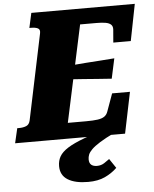

<svg xmlns="http://www.w3.org/2000/svg" viewBox="-98 -761 850 1061"><g transform="rotate(-5 327.0 -231.0)"><path d="M621 -228 574 0H-36L-17 -82H-7Q16 -82 33 -89Q50 -96 55 -119L154 -592Q159 -614 145.5 -621Q132 -628 108 -628H98L116 -710H690L650 -507H553L559 -579Q560 -597 550 -606.5Q540 -616 520 -619.5Q500 -623 470 -623H379L264 -87H365Q405 -87 429.5 -90.5Q454 -94 467.5 -103.5Q481 -113 487 -131L522 -228ZM310 -402Q350 -406 390 -408.5Q430 -411 470.5 -414Q511 -417 551 -420L527 -309Q488 -312 449.5 -314.5Q411 -317 372 -320.5Q333 -324 293 -326ZM499 -43 516 -10Q464 15 433 34.5Q402 54 386.5 69.5Q371 85 366 98Q361 111 361 124Q361 145 372.5 154.5Q384 164 404 164Q427 164 444.5 152.5Q462 141 474 132L509 184Q480 212 441.5 230Q403 248 348 248Q276 248 235.5 223Q195 198 195 147Q195 117 208.5 93.5Q222 70 255 49Q288 28 348 5.5Q408 -17 499 -43Z"/></g></svg>

Font: Roboto Serif 20pt ExtraBold
Style: Italic
Weight: 800
Italic angle: -10°
Version: Version 1.007